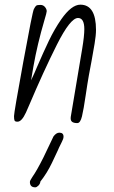

<svg xmlns="http://www.w3.org/2000/svg" viewBox="-20 -521 486 822"><path d="M283 -21 332 -313Q341 -367 341 -396Q341 -444 314 -444Q281 -444 223.5 -329.5Q166 -215 105 -71L91 -39Q73 0 55 0Q45 0 42.5 -4.5Q40 -9 40 -24Q40 -39 79.5 -255Q119 -471 125 -482Q131 -494 135.5 -497Q140 -500 153 -500Q165 -500 172.5 -491Q180 -482 180 -473Q180 -467 170 -434Q140 -332 123 -236L113 -177Q130 -213 138 -233Q166 -298 189.5 -347Q213 -396 242 -438Q286 -501 324 -501Q391 -501 391 -393Q391 -370 385 -334Q379 -298 372 -260Q358 -187 354 -160L347 -114Q338 -52 331 -23Q324 6 311 6Q295 6 288 0Q281 -6 283 -21ZM108 258Q108 252 119 236Q138 209 166 153L188 107L209 63Q221 47 234 47Q252 47 252 64Q252 73 245 86Q230 116 227 124Q224 131 202.5 176Q181 221 153 256Q152 266 144.5 273.5Q137 281 131 281Q108 281 108 258Z"/></svg>

Font: Bad Script
Style: Regular
Weight: 400
Italic angle: -10°
Designer: Roman Shchyukin (Gaslight Type Foundry), Cyreal (Charset Expansion)
Foundry: Gaslight
Version: Version 2.000